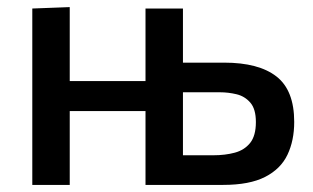

<svg xmlns="http://www.w3.org/2000/svg" viewBox="-20 -521 882 541"><path d="M71 0V-497L176.5 -501V-292.5H390V-497H495.5V-344.5H611.5Q709 -344.5 759 -305.5Q809 -266.5 809 -177.5Q809 -125 790 -85Q771 -45 727 -22.5Q683 0 609 0H390V-208H176.5V0ZM495.5 -83.5H581Q614.5 -83.5 641.5 -90.8Q668.5 -98 684.8 -118.2Q701 -138.5 701 -177Q701 -214 685.2 -232Q669.5 -250 646.2 -255.5Q623 -261 599.5 -261H495.5Z"/></svg>

Font: Heraclito Medium
Style: Regular
Weight: 500
Designer: Kostas Bartsokas (font) & Cristiano Sobral (main changes)
Foundry: Kostas Bartsokas (font) & Cristiano Sobral (main changes)
Version: Version 1.00;July 8, 2020;FontCreator 13.0.0.2655 64-bit